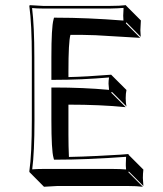

<svg xmlns="http://www.w3.org/2000/svg" viewBox="-20 -668 634 748"><path d="M246.6 -367.7Q314.9 -369.1 413.1 -377L416 -374L472.7 -317.4Q469.7 -303.7 469.7 -285.6Q469.7 -267.1 472.7 -253.4L416 -310.1L413.1 -307.1L469.7 -250.5Q371.6 -260.3 246.6 -260.3V-143.6Q246.6 -100.1 248.5 -56.6Q300.8 -57.6 358.9 -60.5Q417 -63.5 448.2 -65.4L480 -67.9L481.9 -64L538.6 -7.3Q536.6 8.8 536.6 25.4Q536.6 30.8 538.6 56.6L481.9 0L480 2.9L536.6 59.6Q511.7 56.6 476.6 56.6H203.6L151.4 59.6L95.2 2.9L94.2 0Q104 -68.4 104 -200.2V-444.8Q104 -573.7 94.2 -645L96.2 -647.9Q98.1 -647.9 147 -645H410.2Q446.3 -645 470.2 -647.9L472.2 -645L528.8 -588.4Q526.9 -561 526.9 -550.3Q526.9 -539.6 528.3 -524.4L472.2 -581.1L470.2 -577.1L526.4 -520.5Q526.4 -520.5 352.1 -530.8Q299.3 -532.7 254.4 -532.2Q246.6 -504.9 246.6 -388.7ZM180.2 -200.2V-327.1H189.9Q305.2 -327.1 404.8 -317.9Q403.3 -330.6 402.8 -341.8Q402.8 -354 404.8 -366.2Q296.4 -356.9 189.9 -356.9H180.2V-444.8Q180.2 -562 188.5 -591.8L190.4 -599.1H198.2Q320.3 -599.1 460.9 -587.9Q460 -599.1 460 -606.9Q460 -616.2 461.4 -637.2Q438 -635.3 410.2 -634.8H147Q123 -634.8 105 -636.7Q113.8 -565.9 113.8 -444.8L114.3 -200.2Q114.3 -75.2 105.5 -8.3Q125 -9.8 147 -9.8H419.9Q448.2 -9.8 471.2 -7.8Q469.7 -24.4 470.2 -30.8Q470.2 -43 471.2 -57.1Q319.8 -45.9 198.2 -45.9H190.4L188.5 -53.2Q180.2 -82 180.2 -200.2Z"/></svg>

Font: Linux Biolinum Shadow O
Style: Regular
Weight: 400
Designer: Philipp H. Poll
Foundry: Philipp H. Poll
Version: Version 1.0.4